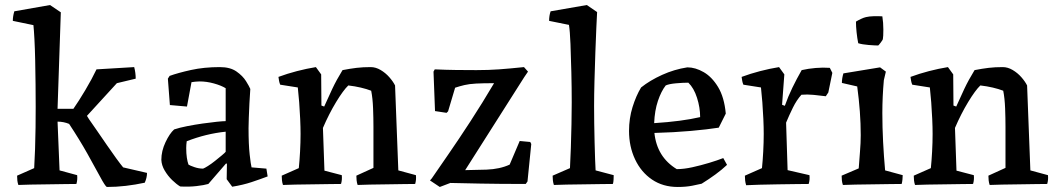

<svg xmlns="http://www.w3.org/2000/svg" viewBox="-20 -732 4209 764"><path d="M405 12Q398 8 378.5 -28.5Q359 -65 327.5 -121Q296 -177 255 -239Q233 -248 209 -248L217 -54L287 -35Q289 -17 284 0Q268 0 237 0.5Q206 1 170 1.5Q134 2 102 2.5Q70 3 53 4Q50 -5 49 -14Q48 -23 48 -33L116 -63Q118 -96 119.5 -138.5Q121 -181 121.5 -225Q122 -269 122 -307Q122 -348 121.5 -396.5Q121 -445 120 -492Q119 -539 117 -576Q115 -613 113 -632L31 -649Q31 -667 37 -687L179 -712L222 -683L209 -299H272Q293 -329 319.5 -373.5Q346 -418 364 -456L514 -465Q520 -442 520 -419L445 -401L326 -271L334 -258Q348 -238 367 -210.5Q386 -183 405.5 -154.5Q425 -126 442.5 -102Q460 -78 470 -66L565 -44Q565 -25 556 -5Q519 3 481 7.5Q443 12 405 12Z M809 0Q792 5 761.5 8.5Q731 12 697 10Q682 1 665 -15.5Q648 -32 635.5 -53Q623 -74 622 -96Q622 -131 638.5 -166Q655 -201 673 -217Q694 -224 724.5 -230Q755 -236 786.5 -240.5Q818 -245 843 -247.5Q868 -250 878 -250V-381Q860 -392 831 -400Q802 -408 774 -408Q765 -408 757 -407Q749 -406 742 -405L724 -308L656 -314L648 -419L655 -430Q688 -442 740 -453.5Q792 -465 855 -465Q896 -465 921 -447.5Q946 -430 959 -409Q972 -388 976 -378Q974 -352 972.5 -321Q971 -290 970 -263Q969 -236 969 -222Q969 -157 973.5 -117Q978 -77 981 -66L1040 -61L1045 -30Q1016 -19 981.5 -7.5Q947 4 904 11L882 -19L883 -81H879Q862 -62 844 -40.5Q826 -19 809 0ZM730 -77Q736 -73 753.5 -67Q771 -61 788 -61Q794 -63 807.5 -71.5Q821 -80 836 -92Q851 -104 863 -114Q875 -124 878 -128V-208Q800 -200 723 -170Q722 -163 721.5 -156Q721 -149 721 -143Q721 -121 723.5 -104.5Q726 -88 730 -77Z M1106 4Q1103 -5 1102 -14.5Q1101 -24 1101 -33L1169 -63Q1172 -92 1174 -129Q1176 -166 1176 -199Q1176 -225 1174.5 -258.5Q1173 -292 1170.5 -325Q1168 -358 1165 -384L1095 -395Q1092 -402 1090.5 -410Q1089 -418 1088 -426Q1123 -439 1161.5 -449Q1200 -459 1237 -465L1258 -436L1259 -312L1270 -308Q1285 -342 1302 -378Q1319 -414 1343 -453Q1374 -459 1399 -462Q1424 -465 1455 -465Q1475 -465 1494.5 -453.5Q1514 -442 1529 -425Q1544 -408 1552 -392Q1555 -307 1558.5 -222.5Q1562 -138 1565 -54L1635 -35Q1637 -17 1632 0Q1616 0 1586 0.5Q1556 1 1520 1.5Q1484 2 1452.5 2.5Q1421 3 1403 4Q1400 -5 1399 -14.5Q1398 -24 1398 -33L1466 -64V-229Q1466 -262 1464.5 -301.5Q1463 -341 1457 -371Q1439 -378 1415.5 -383.5Q1392 -389 1366 -392Q1346 -373 1317.5 -326Q1289 -279 1265 -223L1271 -53L1340 -35Q1342 -17 1337 0Q1322 0 1291 0.5Q1260 1 1223.5 1.5Q1187 2 1155 2.5Q1123 3 1106 4Z M1730 12 1691 -14 1698 -22Q1724 -60 1764.5 -118.5Q1805 -177 1852.5 -250Q1900 -323 1946 -401Q1902 -401 1874.5 -399.5Q1847 -398 1828 -393.5Q1809 -389 1791 -383L1763 -289L1757 -283L1711 -290L1705 -447L1710 -456Q1755 -454 1795 -453.5Q1835 -453 1876 -453Q1924 -453 1965.5 -456Q2007 -459 2065 -465L2081 -447L2066 -425L1831 -55L1916 -57Q1969 -59 2008 -77L2048 -171L2090 -167L2094 -159L2079 -10L2072 0Q1970 0 1891.5 -1.5Q1813 -3 1772 -4Z M2184 4Q2181 -5 2180 -14.5Q2179 -24 2179 -33L2248 -63Q2250 -98 2251.5 -144Q2253 -190 2254 -237.5Q2255 -285 2255 -324Q2255 -382 2253.5 -444Q2252 -506 2250 -557Q2248 -608 2244 -633L2165 -649Q2165 -670 2171 -687L2315 -712L2356 -684Q2355 -667 2353 -623Q2351 -579 2349 -522.5Q2347 -466 2345.5 -409.5Q2344 -353 2344 -311Q2344 -280 2344.5 -242Q2345 -204 2346 -166Q2347 -128 2348 -98Q2349 -68 2350 -54L2422 -35Q2422 -27 2421.5 -17.5Q2421 -8 2419 0Q2402 0 2371 0.5Q2340 1 2303.5 1.5Q2267 2 2234.5 2.5Q2202 3 2184 4Z M2677 12Q2618 12 2574.5 -17.5Q2531 -47 2507 -98Q2483 -149 2483 -211Q2483 -261 2497 -306Q2511 -351 2531 -384Q2566 -412 2614.5 -434Q2663 -456 2715 -464Q2747 -464 2780 -445Q2813 -426 2837.5 -385.5Q2862 -345 2868 -280L2840 -224Q2796 -217 2728.5 -211Q2661 -205 2584 -203Q2594 -107 2673 -59Q2701 -59 2735 -66.5Q2769 -74 2802 -84Q2835 -94 2858 -103L2873 -76Q2853 -57 2827 -38Q2801 -19 2772 -1Q2760 2 2734.5 7Q2709 12 2677 12ZM2583 -242Q2693 -249 2766 -266Q2766 -304 2753.5 -343Q2741 -382 2719 -403Q2698 -403 2670 -400.5Q2642 -398 2629 -392Q2611 -369 2598 -330.5Q2585 -292 2583 -242Z M2949 5Q2946 -5 2945 -14Q2944 -23 2944 -33L3012 -63Q3015 -92 3017 -129Q3019 -166 3019 -199Q3019 -225 3017.5 -258.5Q3016 -292 3013.5 -325Q3011 -358 3008 -384L2938 -395Q2935 -402 2933.5 -410Q2932 -418 2931 -426Q2966 -439 3004.5 -449Q3043 -459 3080 -465L3101 -436L3092 -315L3103 -311Q3116 -348 3133 -383Q3150 -418 3170 -453Q3196 -459 3225.5 -461.5Q3255 -464 3282 -462L3292 -442L3276 -364L3266 -349Q3243 -352 3217.5 -354.5Q3192 -357 3169 -355Q3150 -334 3135 -303.5Q3120 -273 3108 -244L3114 -55L3201 -35Q3203 -17 3198 0Q3181 0 3147.5 0.5Q3114 1 3075.5 1.5Q3037 2 3002.5 3Q2968 4 2949 5Z M3334 4Q3331 -5 3330 -14Q3329 -23 3329 -33L3397 -62Q3399 -92 3402 -128Q3405 -164 3405 -194Q3405 -240 3401.5 -288Q3398 -336 3391 -388L3330 -402Q3330 -420 3336 -440L3482 -464L3505 -447L3497 -413Q3494 -380 3492.5 -347.5Q3491 -315 3491 -282Q3491 -226 3494 -167.5Q3497 -109 3502 -54L3572 -35Q3572 -27 3571 -17.5Q3570 -8 3568 0Q3552 0 3520.5 0.5Q3489 1 3453 1.5Q3417 2 3384.5 2.5Q3352 3 3334 4ZM3395 -560Q3391 -580 3388.5 -603.5Q3386 -627 3386 -646Q3394 -651 3405.5 -656.5Q3417 -662 3426 -664Q3439 -667 3456.5 -667.5Q3474 -668 3491 -667Q3495 -642 3495 -614Q3495 -586 3493 -576Q3493 -574 3484.5 -562.5Q3476 -551 3474 -551Q3462 -551 3436.5 -553Q3411 -555 3395 -560Z M3621 4Q3618 -5 3617 -14.5Q3616 -24 3616 -33L3684 -63Q3687 -92 3689 -129Q3691 -166 3691 -199Q3691 -225 3689.5 -258.5Q3688 -292 3685.5 -325Q3683 -358 3680 -384L3610 -395Q3607 -402 3605.5 -410Q3604 -418 3603 -426Q3638 -439 3676.5 -449Q3715 -459 3752 -465L3773 -436L3774 -312L3785 -308Q3800 -342 3817 -378Q3834 -414 3858 -453Q3889 -459 3914 -462Q3939 -465 3970 -465Q3990 -465 4009.5 -453.5Q4029 -442 4044 -425Q4059 -408 4067 -392Q4070 -307 4073.5 -222.5Q4077 -138 4080 -54L4150 -35Q4152 -17 4147 0Q4131 0 4101 0.5Q4071 1 4035 1.5Q3999 2 3967.5 2.5Q3936 3 3918 4Q3915 -5 3914 -14.5Q3913 -24 3913 -33L3981 -64V-229Q3981 -262 3979.5 -301.5Q3978 -341 3972 -371Q3954 -378 3930.5 -383.5Q3907 -389 3881 -392Q3861 -373 3832.5 -326Q3804 -279 3780 -223L3786 -53L3855 -35Q3857 -17 3852 0Q3837 0 3806 0.5Q3775 1 3738.5 1.5Q3702 2 3670 2.5Q3638 3 3621 4Z"/></svg>

Font: Labrada Medium
Style: Regular
Weight: 500
Designer: Mercedes Jáuregui
Foundry: Omnibus-Type Team
Version: Version 1.000; ttfautohint (v1.8.4.7-5d5b)